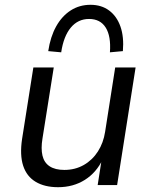

<svg xmlns="http://www.w3.org/2000/svg" viewBox="-20 -771 629 800"><path d="M222 9Q166 9 128.5 -13.5Q91 -36 76.5 -80.5Q62 -125 72 -192L119 -490H204L157 -194Q150 -152 157 -122.5Q164 -93 187 -78Q210 -63 248 -63Q293 -63 329 -83.5Q365 -104 388 -140Q411 -176 418 -222L460 -490H545L468 0H387L404 -109H409Q382 -52 333.5 -21.5Q285 9 222 9ZM235 -553 181 -558Q190 -618 214 -661Q238 -704 274.5 -727.5Q311 -751 357 -751Q403 -751 435 -727Q467 -703 482 -660Q497 -617 492 -558L438 -553Q443 -620 420.5 -656Q398 -692 351 -692Q305 -692 275 -656Q245 -620 235 -553Z"/></svg>

Font: Nunito Sans 10pt
Style: Italic
Weight: 400
Italic angle: -9°
Designer: Vernon Adams
Foundry: Vernon Adams
Version: Version 3.101;gftools[0.9.27]